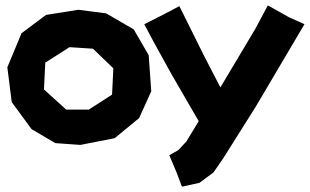

<svg xmlns="http://www.w3.org/2000/svg" viewBox="-20 -536 1173 727"><path d="M526.4 -444.3 561.5 -377.9 628.9 -255.9 732.4 -77.1 685.5 0 655.3 32.2 621.1 51.8 649.4 119.1 668.9 170.9 735.4 156.2 788.1 117.2 825.2 63.5 948.2 -131.8 1132.8 -444.3 1074.2 -470.7 994.1 -515.6 947.3 -427.7 814.5 -205.1 752.9 -324.2 659.2 -512.7 599.6 -481.4ZM332 -351.6 409.2 -277.3 404.3 -177.7 316.4 -121.1H230.5L146.5 -197.3L151.4 -298.8L243.2 -357.4ZM276.4 -499 154.3 -479.5 61.5 -410.2 7.8 -281.2 24.4 -149.4 99.6 -46.9 189.5 5.9 284.2 12.7 414.1 -12.7 506.8 -88.9 552.7 -190.4 543 -327.1 486.3 -424.8 381.8 -485.4Z"/></svg>

Font: MaokenAssortedSans-TC
Style: Regular
Weight: 500
Version: Version 0.83